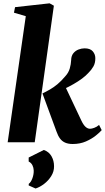

<svg xmlns="http://www.w3.org/2000/svg" viewBox="-20 -836 618 1128"><path d="M25 0 131.5 -741 62 -761.5 68.5 -794 271.5 -816.5 296.5 -802.5 184 0ZM407 10Q381 10 362.8 2Q344.5 -6 332.5 -22.2Q320.5 -38.5 312 -63L229.5 -287Q253 -298.5 274.2 -310.8Q295.5 -323 317.5 -341.2Q339.5 -359.5 364 -388.5Q382.5 -408.5 389.8 -433.5Q397 -458.5 398 -482.5Q398.5 -508 411 -523.2Q423.5 -538.5 441.5 -545.2Q459.5 -552 477 -552Q510 -552 525 -534.5Q540 -517 540 -494.5Q540.5 -466 528.5 -445.2Q516.5 -424.5 500.5 -409Q485 -391.5 461.8 -374.2Q438.5 -357 411.2 -341.5Q384 -326 356.8 -313.5Q329.5 -301 305 -292L354.5 -346.5L458.5 -126.5Q470.5 -101.5 483 -90.5Q495.5 -79.5 509 -79.5Q518.5 -79.5 533.8 -85Q549 -90.5 562 -102L577.5 -71.5Q567 -59 543.2 -39.8Q519.5 -20.5 485 -5.2Q450.5 10 407 10ZM189 271.5 148.5 253.5 149 244Q162 234.5 170.5 211Q179 187.5 178 164.5Q177.5 149 170.5 134.8Q163.5 120.5 148.5 113V89.5L237.5 45Q267.5 55.5 282.5 81.8Q297.5 108 297.5 140.5Q298 171.5 281 198.5Q264 225.5 239 244.5Q214 263.5 189 271.5Z"/></svg>

Font: Merriweather 60pt Black
Style: Italic
Weight: 900
Italic angle: -7.8°
Version: Version 2.101